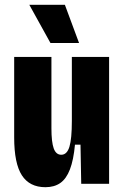

<svg xmlns="http://www.w3.org/2000/svg" viewBox="-20 -765 518 799"><path d="M169 14Q103 14 71 -35.5Q39 -85 39 -193V-528H194V-231Q194 -174 203.5 -147.5Q213 -121 235 -121Q247 -121 255.5 -129.5Q264 -138 269 -154.5Q274 -171 276.5 -198Q279 -225 279 -262V-528H434V-226V0H318L315 -163H292Q286 -99 271 -60Q256 -21 231 -3.5Q206 14 169 14ZM190 -586 102 -745H250L309 -586Z"/></svg>

Font: Bricolage Grotesque 24pt Condensed ExtraBold
Style: Regular
Weight: 800
Width: 3
Designer: Mathieu Triay
Foundry: Atelier Triay
Version: Version 1.001;gftools[0.9.33.dev8+g029e19f]